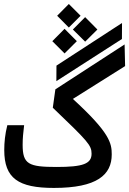

<svg xmlns="http://www.w3.org/2000/svg" viewBox="-20 -924 638 948"><path d="M246.1 3.9C459 3.9 531.7 -60.5 531.7 -161.6C531.7 -216.8 522.5 -268.6 339.8 -435.5L597.7 -597.7L595.2 -704.6L253.4 -482.9L240.7 -392.1C414.1 -226.1 432.1 -207 432.1 -165C432.1 -115.2 389.6 -99.6 259.8 -99.6C120.6 -99.6 91.8 -113.3 91.8 -209.5C91.8 -244.1 94.7 -266.6 99.1 -305.7H16.1C4.9 -261.2 1 -220.7 1 -183.1C1 -43.5 70.3 3.9 246.1 3.9ZM258.3 -523.4 582 -731.4 582.5 -810.5 258.8 -600.1ZM400.4 -718.3 460.9 -778.3 400.4 -839.4 339.8 -778.3ZM298.8 -660.2 359.4 -720.7 298.8 -781.7 238.3 -720.7ZM319.8 -788.1 377.9 -846.2 319.8 -904.3 262.2 -846.2Z"/></svg>

Font: CaskaydiaCove Nerd Font
Style: Regular
Weight: 400
Designer: Aaron Bell
Foundry: Saja Typeworks
Version: Version 2111.1;Nerd Fonts 2.3.3